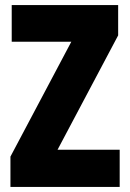

<svg xmlns="http://www.w3.org/2000/svg" viewBox="-20 -734 511 754"><path d="M450 0H21V-119L260 -570H26V-714H444V-595L206 -146H450Z"/></svg>

Font: Noto Sans Khmer UI ExtraCondensed Black
Style: Regular
Weight: 900
Width: 2
Designer: Danh Hong and the Monotype Design Team
Foundry: Monotype Imaging Inc.
Version: Version 2.002; ttfautohint (v1.8.4.7-5d5b)